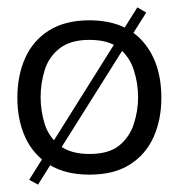

<svg xmlns="http://www.w3.org/2000/svg" viewBox="-20 -463 491 520"><path d="M59 24 352 -443 376 -429 83 37ZM222 10Q157 10 113.5 -17Q70 -44 48.5 -91Q27 -138 27 -198Q27 -259 48.5 -306.5Q70 -354 113.5 -381Q157 -408 222 -408Q317 -408 367 -350.5Q417 -293 417 -198Q417 -139 396 -92Q375 -45 332 -17.5Q289 10 222 10ZM222 -46Q275 -46 303 -69Q331 -92 342.5 -127.5Q354 -163 354 -200Q354 -237 342.5 -273Q331 -309 303 -332Q275 -355 222 -355Q171 -355 141.5 -332Q112 -309 101 -273Q90 -237 90 -200Q90 -163 101 -127.5Q112 -92 141.5 -69Q171 -46 222 -46Z"/></svg>

Font: Darker Grotesque Medium
Style: Regular
Weight: 500
Designer: Gabriel Lam
Foundry: TypeRant
Version: Version 1.000;gftools[0.9.28]